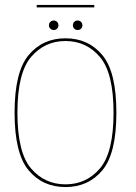

<svg xmlns="http://www.w3.org/2000/svg" viewBox="-20 -753 551 777"><path d="M245 4Q337.5 4 394.2 -63.8Q451 -131.5 451 -297Q451 -462 394.2 -530Q337.5 -598 245 -598Q152.5 -598 95.8 -530Q39 -462 39 -297Q39 -131.5 95.8 -63.8Q152.5 4 245 4ZM245 -7Q160.5 -7 105.5 -71.5Q50.5 -136 50.5 -297Q50.5 -457.5 105.5 -522.2Q160.5 -587 245 -587Q329.5 -587 384.5 -522.2Q439.5 -457.5 439.5 -297Q439.5 -136 384.5 -71.5Q329.5 -7 245 -7ZM197.5 -631.5Q205.5 -631.5 211 -637Q216.5 -642.5 216.5 -650.5Q216.5 -659 211 -664.5Q205.5 -670 197.5 -670Q189.5 -670 183.8 -664.5Q178 -659 178 -650.5Q178 -642.5 183.8 -637Q189.5 -631.5 197.5 -631.5ZM294 -631.5Q302.5 -631.5 308 -637Q313.5 -642.5 313.5 -650.5Q313.5 -659 308 -664.5Q302.5 -670 294 -670Q286 -670 280.5 -664.5Q275 -659 275 -650.5Q275 -642.5 280.5 -637Q286 -631.5 294 -631.5ZM128.5 -723H361.5V-733H128.5Z"/></svg>

Font: Anybody UltraCondensed Thin Thin
Style: Regular
Weight: 250
Version: Version 1.111